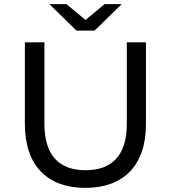

<svg xmlns="http://www.w3.org/2000/svg" viewBox="-20 -906 831 934"><path d="M395 8C579 8 690 -99 690 -302V-700H597V-305C597 -149 524 -78 396 -78C268 -78 196 -149 196 -305V-700H101V-302C101 -99 212 8 395 8ZM572 -886H489L396 -809L303 -886H220L352 -757H440Z"/></svg>

Font: Montserrat-Alt1 Med
Style: Regular
Weight: 500
Designer: Differentunic
Foundry: Differentunic
Version: Version 7.222